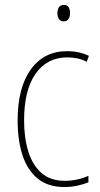

<svg xmlns="http://www.w3.org/2000/svg" viewBox="-20 -743 401 773"><path d="M239 10Q174 10 132.5 -23.5Q91 -57 71 -117Q51 -177 51 -258Q51 -390 104 -463.5Q157 -537 250 -537Q299 -537 338 -518L329 -494Q311 -504 291 -508Q271 -512 251 -512Q170 -512 123.5 -446.5Q77 -381 77 -258Q77 -188 94 -133Q111 -78 147 -46.5Q183 -15 241 -15Q290 -15 336 -35V-9Q317 -1 291.5 4.5Q266 10 239 10ZM237 -723Q252 -723 257 -713Q262 -703 262 -691Q262 -676 256 -666.5Q250 -657 236 -657Q223 -657 217 -667Q211 -677 211 -690Q211 -702 216.5 -712.5Q222 -723 237 -723Z"/></svg>

Font: Noto Sans Lao Looped Condensed Thin
Style: Regular
Weight: 100
Width: 3
Designer: Mark Frömberg, Ben Mitchell
Foundry: The Fontpad Ltd
Version: Version 1.002; ttfautohint (v1.8.4.7-5d5b)